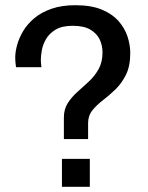

<svg xmlns="http://www.w3.org/2000/svg" viewBox="-20 -717 568 737"><path d="M225.2 -183.2V-265.8Q225.2 -298 240.1 -321.2Q255 -344.5 277 -364Q299 -383.5 321.4 -404.4Q343.8 -425.2 358.6 -451.9Q373.5 -478.5 373.5 -516Q373.5 -542.2 362.8 -565.2Q352 -588.2 327.1 -603.1Q302.2 -618 259.2 -618Q217.8 -618 193.4 -603.2Q169 -588.5 156.6 -566.9Q144.2 -545.2 140.5 -523.8Q136.8 -502.2 136.8 -488.2Q136.8 -478 137.9 -468.9Q139 -459.8 139 -459H41.5Q40.8 -465.8 39.6 -475.2Q38.5 -484.8 38.5 -496.8Q38.5 -518.2 45.9 -544.9Q53.2 -571.5 69.2 -598.2Q85.2 -625 112 -647.4Q138.8 -669.8 177.8 -683.4Q216.8 -697 269.2 -697Q330.2 -697 370.8 -680.1Q411.2 -663.2 435.2 -635.9Q459.2 -608.5 469.6 -576.4Q480 -544.2 480 -513.8Q480 -463.2 463.6 -430.2Q447.2 -397.2 423.4 -374.1Q399.5 -351 375.2 -332.4Q351 -313.8 334.6 -293.5Q318.2 -273.2 318.2 -244.5V-183.2ZM217.8 0V-107.2H324.8V0Z"/></svg>

Font: Chivo Medium
Style: Regular
Weight: 500
Designer: Hector Gatti
Foundry: Omnibus-Type
Version: Version 2.002